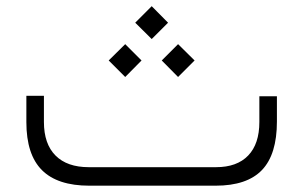

<svg xmlns="http://www.w3.org/2000/svg" viewBox="-20 -588 960 608"><path d="M261.2 -58.6H664.1Q730.5 -58.6 765.9 -95.5Q801.3 -132.3 801.3 -201.7V-283.2H856.9V-203.1Q856.9 -99.1 809.6 -49.6Q762.2 0 662.6 0H262.7Q162.1 0 112.8 -49.3Q63.5 -98.6 63.5 -201.2V-284.7H119.1V-201.7Q119.1 -132.3 155.8 -95.5Q192.4 -58.6 261.2 -58.6ZM408.2 -516.1 460.4 -568.4 512.2 -516.1 460.4 -464.4ZM492.2 -396.5 543.9 -448.2 596.2 -396.5 543.9 -344.2ZM324.2 -396.5 376.5 -448.2 428.2 -396.5 376.5 -344.2Z"/></svg>

Font: Shabnam Thin FD-WOL
Style: Thin-FD-WOL
Weight: 100
Foundry: DejaVu fonts team - Redesigned by Saber Rastikerdar - Based on Vazir font
Version: Version 5.0.1